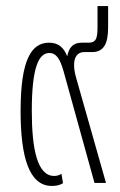

<svg xmlns="http://www.w3.org/2000/svg" viewBox="-20 -604 397 634"><path d="M151 10C164 10 177 8 188 1L183 -30C175 -25 167 -23 159 -23C103 -23 85 -112 85 -238C85 -379 107 -429 143 -429C166 -429 178 -409 189 -372L292 0H330L232 -345C215 -403 229 -432 258 -432H284C322 -432 337 -459 337 -513V-584H302V-516C302 -478 298 -463 272 -463H249C221 -463 207 -446 202 -418C191 -446 174 -463 142 -463C84 -463 48 -408 48 -237C48 -83 77 10 151 10Z"/></svg>

Font: Noto Sans Thai ExtCond ExtLt
Style: Regular
Weight: 200
Width: 2
Designer: Monotype Design Team
Foundry: Monotype Imaging Inc.
Version: Version 2.002